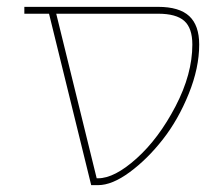

<svg xmlns="http://www.w3.org/2000/svg" viewBox="-20 -540 652 560"><path d="M561 -410Q561 -342 530.5 -266.5Q500 -191 455 -133.5Q410 -76 358.5 -38Q307 0 266 0H246L123 -500H51V-520H441Q503 -520 532 -493Q561 -466 561 -410ZM144 -500 262 -20H266Q314 -20 378.5 -78Q443 -136 492 -230Q541 -324 541 -410Q541 -458 517.5 -479Q494 -500 441 -500Z"/></svg>

Font: Mplus 1p Thin
Style: Regular
Weight: 250
Version: Version 1.061